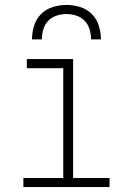

<svg xmlns="http://www.w3.org/2000/svg" viewBox="-20 -760 540 780"><path d="M75 0V-37H237V-483H89V-520H277V-37H425V0ZM110 -600Q110 -628 118.5 -655.5Q127 -683 147 -703Q167 -723 194.5 -731.5Q222 -740 250 -740Q278 -740 305.5 -731.5Q333 -723 353 -703Q373 -683 381.5 -655.5Q390 -628 390 -600H350Q350 -620 344 -640.5Q338 -661 324 -675.5Q310 -690 290 -696.5Q270 -703 250 -703Q230 -703 210 -696.5Q190 -690 176 -675.5Q162 -661 156 -640.5Q150 -620 150 -600Z"/></svg>

Font: Iosevka Extralight
Style: Regular
Weight: 200
Monospace: yes
Designer: Belleve Invis
Foundry: Belleve Invis
Version: Version 32.0.1; ttfautohint (v1.8.4)